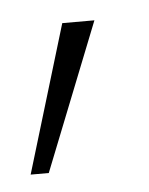

<svg xmlns="http://www.w3.org/2000/svg" viewBox="-43 -82 180 232"><g transform="rotate(-5 47.0 34.5)"><path d="M79 -55 8 124H-14L40 -55Z"/></g></svg>

Font: Roundo Variable
Style: Regular
Weight: 200
Designer: Shiva Nallaperumal
Foundry: Indian Type Foundry
Version: Version 2.000